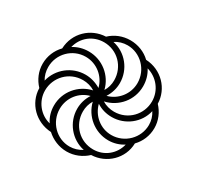

<svg xmlns="http://www.w3.org/2000/svg" viewBox="-156 -904 1124 1095"><g transform="rotate(30 406.0 -357.0)"><path d="M406 9C456 9 503 -11 538 -44C636 -47 719 -125 721 -226C754 -260 774 -306 774 -357C774 -406 754 -452 721 -487C719 -584 642 -666 538 -671C504 -704 456 -723 406 -723C355 -723 309 -704 274 -671C176 -667 95 -591 91 -488C58 -454 38 -408 38 -357C38 -307 58 -262 91 -227C93 -127 173 -48 274 -43C309 -11 356 9 406 9ZM445 -380C465 -411 475 -446 475 -481C475 -570 413 -648 326 -666C349 -682 377 -690 406 -690C491 -690 562 -619 562 -531C562 -459 512 -397 445 -380ZM418 -403C398 -487 322 -549 232 -549C195 -549 161 -539 132 -521C149 -591 209 -638 281 -638C369 -638 439 -568 439 -478C439 -452 432 -425 418 -403ZM527 -323C500 -323 472 -330 448 -345C535 -364 599 -440 599 -531C599 -569 589 -603 570 -633C636 -615 686 -555 686 -482C686 -396 618 -323 527 -323ZM96 -279C82 -302 75 -329 75 -357C75 -443 145 -514 232 -514C305 -514 366 -464 383 -396C351 -415 317 -425 282 -425C194 -425 117 -365 96 -279ZM580 -200C507 -200 447 -251 430 -319C461 -299 495 -290 531 -290C618 -290 696 -350 715 -435C730 -412 738 -385 738 -357C738 -271 667 -200 580 -200ZM243 -82C176 -98 126 -160 126 -232C126 -318 194 -391 285 -391C312 -391 340 -384 364 -369C277 -350 213 -274 213 -183C213 -146 223 -112 243 -82ZM406 -24C321 -24 251 -95 251 -183C251 -256 300 -317 367 -334C347 -303 337 -269 337 -233C337 -144 400 -66 487 -48C463 -33 436 -24 406 -24ZM531 -77C443 -77 373 -146 373 -236C373 -263 380 -289 394 -312C414 -228 490 -165 580 -165C617 -165 651 -176 679 -194C663 -127 605 -77 531 -77Z"/></g></svg>

Font: Noto Sans Armenian ExtraCondensed Light
Style: Regular
Weight: 300
Width: 2
Designer: Monotype Design Team
Foundry: Monotype Imaging Inc.
Version: Version 2.008